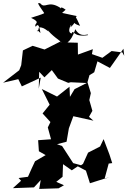

<svg xmlns="http://www.w3.org/2000/svg" viewBox="-21 -1166 855 1249"><path d="M775 -825 705 -834 645 -790 577 -814 583 -846 486 -811 485 -888 373 -891 388 -904 269 -844 191 -868 128 -838 117 -742 104 -709 -1 -628 98 -651 121 -604 244 -661 231 -589 234 -699 268 -663 316 -710 356 -655 423 -627 439 -631 543 -626 464 -586 434 -536 431 -602 350 -538 251 -587 302 -485 256 -428 307 -372 290 -337 311 -260 227 -254 232 -182 276 -157 207 -117C191 -84 176 -50 161 -16L100 -8L116 10L63 58L200 53L244 5L234 63L360 59L395 39L345 17L386 -16L389 -98L446 -58L485 -84L538 -56L564 26L691 -14L659 -2L686 -102L709 -105L691 -161L653 -261L630 -213L552 -173L519 -100L506 -91L455 -105L383 -216L350 -228L412 -244L427 -331L456 -410L587 -381L558 -406L580 -445L560 -515L570 -560L548 -631L561 -677L592 -696L613 -767L694 -724L782 -849L787 -803ZM406 -1103C359 -1137 382 -1096 370 -1116C290 -1167 273 -1105 241 -1144C221 -1150 219 -1149 266 -1082C270 -1078 242 -1070 181 -1050C253 -1016 194 -1015 212 -992C212 -992 232 -1034 242 -951C204 -995 222 -931 232 -987C270 -996 311 -936 287 -975C308 -940 377 -895 380 -890C400 -872 439 -884 469 -976C506 -910 560 -955 550 -937C448 -921 459 -981 445 -948C404 -957 459 -1039 437 -988C501 -1043 417 -1024 500 -998C471 -1065 466 -1052 480 -1061L383 -1082Z"/></svg>

Font: Hussar Lance
Style: ExBd
Weight: 700
Foundry: Cannot Into Space Fonts, PlusOne Fonts
Version: Version 2.270